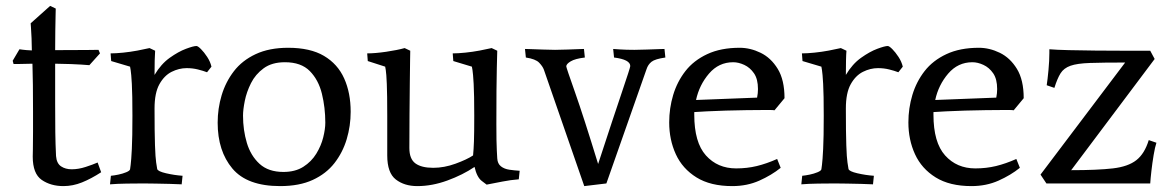

<svg xmlns="http://www.w3.org/2000/svg" viewBox="-20 -622 3966 651"><path d="M311 -71 323 -38Q289 -16 258 -3.5Q227 9 195 9Q152 9 121.5 -12Q91 -33 91 -91Q91 -91 91.5 -115.5Q92 -140 92 -175.5Q92 -211 92 -243Q92 -293 91.5 -334.5Q91 -376 90 -406Q60 -405 43 -405Q26 -405 26 -405L23 -416L46 -455Q46 -455 56.5 -453.5Q67 -452 88 -451Q88 -471 87 -492.5Q86 -514 85 -528.5Q84 -543 84 -543L150 -602L169 -593Q169 -593 168.5 -571.5Q168 -550 167.5 -518Q167 -486 167 -452Q235 -452 274.5 -452.5Q314 -453 314 -453L319 -441L283 -401Q283 -401 256 -403Q229 -405 167 -406V-272Q167 -212 167.5 -173Q168 -134 170 -93Q172 -68 187 -58Q202 -48 223 -48Q246 -48 270.5 -56Q295 -64 311 -71Z M487 -459 506 -450Q505 -439 504.5 -416.5Q504 -394 504 -368Q526 -405 555.5 -426Q585 -447 610.5 -456.5Q636 -466 646 -466Q651 -466 661.5 -455.5Q672 -445 682.5 -429Q693 -413 697 -396L682 -377Q669 -382 651 -386.5Q633 -391 613 -391Q587 -391 562 -378.5Q537 -366 520.5 -336.5Q504 -307 504 -254Q504 -172 505.5 -129.5Q507 -87 509.5 -71Q512 -55 513 -49Q515 -41 543 -34.5Q571 -28 599 -26L596 3Q580 2 556 1.5Q532 1 508 0.5Q484 0 467 0Q442 0 409.5 0.5Q377 1 353 3L356 -26Q367 -27 381.5 -30Q396 -33 408 -38Q420 -43 421 -48Q421 -48 423 -63Q425 -78 427 -117Q429 -156 429 -229Q429 -302 427 -337.5Q425 -373 423 -384.5Q421 -396 421 -396L357 -415L355 -441Q373 -441 397.5 -443.5Q422 -446 446 -450.5Q470 -455 487 -459Z M1169 -243Q1169 -195 1155.5 -150Q1142 -105 1114 -69Q1086 -33 1040.5 -12Q995 9 930 9Q818 9 768 -50.5Q718 -110 718 -206Q718 -254 731.5 -299Q745 -344 773 -380.5Q801 -417 847 -438.5Q893 -460 957 -460Q1032 -460 1078.5 -432.5Q1125 -405 1147 -356Q1169 -307 1169 -243ZM1083 -206Q1083 -257 1071.5 -304Q1060 -351 1030.5 -381Q1001 -411 946 -411Q902 -411 874 -390.5Q846 -370 831 -340Q816 -310 810 -280Q804 -250 804 -230Q804 -181 817 -137.5Q830 -94 860 -66.5Q890 -39 941 -39Q981 -39 1008.5 -56.5Q1036 -74 1052.5 -101Q1069 -128 1076 -156.5Q1083 -185 1083 -206Z M1666 -85Q1667 -67 1678.5 -58Q1690 -49 1707.5 -46.5Q1725 -44 1742 -43L1739 -14Q1712 -12 1684 -6.5Q1656 -1 1630 4Q1630 4 1613.5 -8.5Q1597 -21 1589 -56Q1549 -29 1497 -10Q1445 9 1395 9Q1351 9 1322 -13.5Q1293 -36 1293 -95V-229Q1293 -302 1291.5 -337.5Q1290 -373 1288 -384.5Q1286 -396 1286 -396L1227 -415L1225 -441Q1252 -441 1289.5 -446.5Q1327 -452 1352 -459L1371 -450Q1371 -450 1370.5 -420Q1370 -390 1369.5 -340.5Q1369 -291 1368.5 -233.5Q1368 -176 1368 -120Q1368 -83 1388.5 -68Q1409 -53 1449 -53Q1486 -53 1524.5 -67Q1563 -81 1584 -95Q1586 -115 1587 -143Q1588 -171 1588 -229Q1588 -302 1586 -337.5Q1584 -373 1582 -384.5Q1580 -396 1580 -396L1517 -415L1515 -441Q1533 -441 1557.5 -443.5Q1582 -446 1606 -450.5Q1630 -455 1647 -459L1666 -450Q1666 -450 1664.5 -391Q1663 -332 1663 -202Q1663 -139 1664.5 -112Q1666 -85 1666 -85Z M1900 -397Q1900 -393 1929.5 -309.5Q1959 -226 2008 -66Q2061 -228 2089 -310.5Q2117 -393 2117 -398Q2117 -420 2062 -427L2059 -456Q2059 -456 2081 -454.5Q2103 -453 2131 -453Q2150 -453 2173.5 -454Q2197 -455 2215 -455.5Q2233 -456 2233 -456L2236 -427Q2201 -422 2189 -412.5Q2177 -403 2172 -387L2036 0L1961 9L1824 -386Q1820 -397 1808 -409.5Q1796 -422 1763 -427L1760 -456Q1760 -456 1778 -455.5Q1796 -455 1820 -454Q1844 -453 1862 -453Q1881 -453 1904 -454Q1927 -455 1943.5 -455.5Q1960 -456 1960 -456L1963 -427Q1930 -423 1915 -414Q1900 -405 1900 -397Z M2615 -83 2627 -53Q2596 -28 2554.5 -9.5Q2513 9 2463 9Q2389 9 2341.5 -20.5Q2294 -50 2271.5 -99Q2249 -148 2249 -207Q2249 -255 2262.5 -300Q2276 -345 2304 -381Q2332 -417 2378 -438.5Q2424 -460 2488 -460Q2524 -460 2559 -443Q2594 -426 2617 -388.5Q2640 -351 2640 -289L2606 -248Q2602 -249 2592.5 -249Q2583 -249 2569 -249Q2544 -249 2510 -248.5Q2476 -248 2441 -247Q2406 -246 2377 -244.5Q2348 -243 2334 -242V-233Q2334 -139 2373.5 -95Q2413 -51 2476 -51Q2513 -51 2546 -59Q2579 -67 2615 -83ZM2550 -320Q2550 -354 2536.5 -373.5Q2523 -393 2503.5 -402Q2484 -411 2466 -411Q2417 -411 2384 -372.5Q2351 -334 2340 -283L2547 -291Q2550 -306 2550 -320Z M2831 -459 2850 -450Q2849 -439 2848.5 -416.5Q2848 -394 2848 -368Q2870 -405 2899.5 -426Q2929 -447 2954.5 -456.5Q2980 -466 2990 -466Q2995 -466 3005.5 -455.5Q3016 -445 3026.5 -429Q3037 -413 3041 -396L3026 -377Q3013 -382 2995 -386.5Q2977 -391 2957 -391Q2931 -391 2906 -378.5Q2881 -366 2864.5 -336.5Q2848 -307 2848 -254Q2848 -172 2849.5 -129.5Q2851 -87 2853.5 -71Q2856 -55 2857 -49Q2859 -41 2887 -34.5Q2915 -28 2943 -26L2940 3Q2924 2 2900 1.5Q2876 1 2852 0.5Q2828 0 2811 0Q2786 0 2753.5 0.5Q2721 1 2697 3L2700 -26Q2711 -27 2725.5 -30Q2740 -33 2752 -38Q2764 -43 2765 -48Q2765 -48 2767 -63Q2769 -78 2771 -117Q2773 -156 2773 -229Q2773 -302 2771 -337.5Q2769 -373 2767 -384.5Q2765 -396 2765 -396L2701 -415L2699 -441Q2717 -441 2741.5 -443.5Q2766 -446 2790 -450.5Q2814 -455 2831 -459Z M3426 -83 3438 -53Q3407 -28 3365.5 -9.5Q3324 9 3274 9Q3200 9 3152.5 -20.5Q3105 -50 3082.5 -99Q3060 -148 3060 -207Q3060 -255 3073.5 -300Q3087 -345 3115 -381Q3143 -417 3189 -438.5Q3235 -460 3299 -460Q3335 -460 3370 -443Q3405 -426 3428 -388.5Q3451 -351 3451 -289L3417 -248Q3413 -249 3403.5 -249Q3394 -249 3380 -249Q3355 -249 3321 -248.5Q3287 -248 3252 -247Q3217 -246 3188 -244.5Q3159 -243 3145 -242V-233Q3145 -139 3184.5 -95Q3224 -51 3287 -51Q3324 -51 3357 -59Q3390 -67 3426 -83ZM3361 -320Q3361 -354 3347.5 -373.5Q3334 -393 3314.5 -402Q3295 -411 3277 -411Q3228 -411 3195 -372.5Q3162 -334 3151 -283L3358 -291Q3361 -306 3361 -320Z M3880 0H3528L3508 -30L3795 -410Q3719 -410 3675.5 -408.5Q3632 -407 3609.5 -399Q3587 -391 3576 -373.5Q3565 -356 3555 -324L3529 -333Q3532 -352 3535 -384.5Q3538 -417 3538 -442V-455Q3561 -453 3603.5 -452Q3646 -451 3696 -450.5Q3746 -450 3795 -450Q3844 -450 3880 -450L3895 -422L3612 -45Q3701 -45 3753 -51Q3805 -57 3833 -79Q3861 -101 3875 -147L3901 -138Q3896 -123 3891.5 -96Q3887 -69 3884 -42.5Q3881 -16 3880 0Z"/></svg>

Font: Average
Style: Regular
Weight: 400
Designer: Eduardo Tunni
Foundry: Eduardo Rodriguez Tunni
Version: Version 1.003; ttfautohint (v1.8.4.7-5d5b)